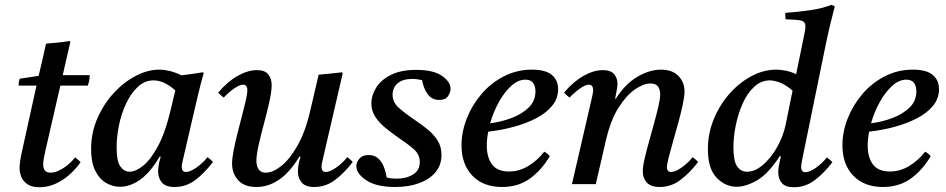

<svg xmlns="http://www.w3.org/2000/svg" viewBox="-20 -772 3966 805"><path d="M348 -413H233L170 -139Q161 -100 161 -83Q161 -67 168 -57.5Q175 -48 193 -48Q214 -48 243 -65.5Q272 -83 295 -112Q308 -103 318 -92Q283 -43 238 -15Q193 13 145 13Q113 13 94.5 0Q76 -13 69 -31.5Q62 -50 62 -66Q62 -77 64 -93Q66 -109 71 -132L133 -413H58Q58 -421 59 -428Q60 -435 63 -442L142 -454Q149 -483 157.5 -519.5Q166 -556 173 -589Q197 -591 222.5 -593.5Q248 -596 272 -600L275 -596Q268 -566 261 -535.5Q254 -505 243 -457H356Q356 -445 354 -434.5Q352 -424 348 -413Z M483 11Q452 11 424 -5.5Q396 -22 379 -57Q362 -92 362 -147Q362 -215 388 -275Q414 -335 456 -381Q498 -427 548.5 -453.5Q599 -480 648 -480Q667 -480 691 -474.5Q715 -469 741 -456Q762 -459 784.5 -462Q807 -465 831 -469L834 -465Q822 -423 813 -385.5Q804 -348 795 -309L749 -111Q748 -104 745 -93Q742 -82 742 -72Q742 -63 746 -57Q750 -51 760 -51Q777 -51 803 -69Q829 -87 850 -113Q863 -104 873 -93Q839 -48 800 -18Q761 12 712 12Q675 12 659 -6.5Q643 -25 643 -53Q643 -80 654 -115H649Q612 -51 569.5 -20Q527 11 483 11ZM715 -393Q694 -412 671 -423.5Q648 -435 624 -435Q587 -435 558 -408Q529 -381 509 -338.5Q489 -296 479 -247.5Q469 -199 469 -155Q469 -95 485 -73.5Q501 -52 523 -52Q549 -52 580.5 -77.5Q612 -103 642.5 -159.5Q673 -216 695 -309Z M1281 -309 1316 -459Q1340 -461 1365 -463.5Q1390 -466 1414 -469L1417 -465L1335 -111Q1334 -104 1331 -93Q1328 -82 1328 -72Q1328 -63 1332 -57Q1336 -51 1346 -51Q1363 -51 1389 -69Q1415 -87 1436 -113Q1449 -104 1459 -93Q1425 -48 1385.5 -18Q1346 12 1298 12Q1261 12 1245 -6.5Q1229 -25 1229 -53Q1229 -81 1240 -115H1235Q1195 -49 1150 -18.5Q1105 12 1055 12Q1004 12 978.5 -16.5Q953 -45 953 -86Q953 -108 959.5 -141.5Q966 -175 975.5 -212.5Q985 -250 994.5 -286Q1004 -322 1010.5 -350.5Q1017 -379 1017 -394Q1017 -417 999 -417Q985 -417 962.5 -401.5Q940 -386 918 -363Q911 -368 905.5 -373Q900 -378 895 -384Q935 -431 977.5 -454.5Q1020 -478 1057 -478Q1091 -478 1105 -460Q1119 -442 1119 -415Q1119 -389 1109.5 -346Q1100 -303 1087 -255Q1074 -207 1064.5 -164.5Q1055 -122 1055 -97Q1055 -77 1064 -62.5Q1073 -48 1095 -48Q1123 -48 1158 -75Q1193 -102 1226.5 -160Q1260 -218 1281 -309Z M1637 12Q1558 12 1516 -16Q1474 -44 1474 -75Q1474 -92 1487 -107Q1500 -122 1525 -122Q1550 -122 1565.5 -108Q1581 -94 1589.5 -72Q1598 -50 1601 -28Q1612 -25 1622.5 -24Q1633 -23 1643 -23Q1684 -23 1712 -40.5Q1740 -58 1740 -93Q1740 -124 1716 -145.5Q1692 -167 1646 -198Q1619 -217 1594 -237.5Q1569 -258 1553 -283Q1537 -308 1537 -339Q1537 -371 1556.5 -403.5Q1576 -436 1618 -457.5Q1660 -479 1725 -479Q1797 -479 1833 -454Q1869 -429 1869 -400Q1869 -385 1858.5 -369Q1848 -353 1822 -353Q1789 -353 1771.5 -379.5Q1754 -406 1750 -436Q1729 -441 1708 -441Q1668 -441 1647 -422.5Q1626 -404 1626 -375Q1626 -344 1650.5 -321.5Q1675 -299 1722 -267Q1749 -249 1774 -228.5Q1799 -208 1815 -182.5Q1831 -157 1831 -122Q1831 -80 1806 -50Q1781 -20 1737 -4Q1693 12 1637 12Z M2320 -398Q2320 -359 2295 -328.5Q2270 -298 2227.5 -276Q2185 -254 2133 -240Q2081 -226 2027 -220Q2021 -189 2021 -162Q2021 -112 2043 -82.5Q2065 -53 2114 -53Q2157 -53 2195 -76Q2233 -99 2262 -136Q2278 -127 2285 -117Q2251 -59 2202 -23.5Q2153 12 2085 12Q2006 12 1960.5 -35.5Q1915 -83 1915 -163Q1915 -219 1937 -275Q1959 -331 1998.5 -377.5Q2038 -424 2092.5 -452Q2147 -480 2211 -480Q2267 -480 2293.5 -458Q2320 -436 2320 -398ZM2035 -255Q2082 -261 2125.5 -277.5Q2169 -294 2197 -321.5Q2225 -349 2225 -389Q2225 -411 2215 -424.5Q2205 -438 2183 -438Q2152 -438 2123 -411.5Q2094 -385 2071 -343Q2048 -301 2035 -255Z M2520 -182 2478 0H2378L2460 -355Q2467 -384 2467 -393Q2467 -417 2449 -417Q2435 -417 2412.5 -401.5Q2390 -386 2368 -363Q2361 -368 2355.5 -373Q2350 -378 2345 -384Q2385 -431 2427.5 -454.5Q2470 -478 2507 -478Q2541 -478 2555 -461Q2569 -444 2569 -421Q2569 -409 2565.5 -392.5Q2562 -376 2559 -358H2562Q2600 -419 2651.5 -449.5Q2703 -480 2751 -480Q2799 -480 2824.5 -453.5Q2850 -427 2850 -389Q2850 -368 2842.5 -333Q2835 -298 2824 -258Q2813 -218 2802 -179.5Q2791 -141 2783.5 -111.5Q2776 -82 2776 -70Q2776 -63 2780 -57Q2784 -51 2794 -51Q2811 -51 2837 -69Q2863 -87 2884 -113Q2897 -104 2907 -93Q2873 -48 2833.5 -18Q2794 12 2746 12Q2709 12 2692 -6.5Q2675 -25 2675 -53Q2675 -73 2682.5 -106Q2690 -139 2701 -178Q2712 -217 2722.5 -255.5Q2733 -294 2740.5 -326Q2748 -358 2748 -376Q2748 -396 2739 -409Q2730 -422 2707 -422Q2678 -422 2642 -397Q2606 -372 2573.5 -321Q2541 -270 2522 -190Z M3254 -117H3249Q3202 -44 3155 -16.5Q3108 11 3069 11Q3021 11 2984.5 -27Q2948 -65 2948 -147Q2948 -212 2972.5 -272Q2997 -332 3038.5 -379Q3080 -426 3131 -453Q3182 -480 3234 -480Q3254 -480 3275.5 -475.5Q3297 -471 3318 -461L3350 -617Q3353 -631 3355 -643Q3357 -655 3357 -662Q3357 -681 3339.5 -685.5Q3322 -690 3274 -691Q3273 -698 3272.5 -704.5Q3272 -711 3273 -718Q3327 -722 3378.5 -729.5Q3430 -737 3467 -752L3480 -745Q3470 -708 3459.5 -664Q3449 -620 3438 -565L3345 -111Q3344 -104 3341.5 -92.5Q3339 -81 3339 -72Q3339 -50 3357 -50Q3374 -50 3400 -68Q3426 -86 3447 -112Q3460 -103 3470 -92Q3436 -47 3396.5 -17Q3357 13 3309 13Q3273 13 3258 -4.5Q3243 -22 3243 -51Q3243 -65 3246 -80Q3249 -95 3254 -117ZM3274 -249 3303 -392Q3274 -417 3249.5 -426Q3225 -435 3208 -435Q3171 -435 3142 -408Q3113 -381 3094 -338.5Q3075 -296 3065 -247Q3055 -198 3055 -154Q3055 -97 3070.5 -74.5Q3086 -52 3112 -52Q3145 -52 3178 -80Q3211 -108 3237 -153Q3263 -198 3274 -249Z M3917 -398Q3917 -359 3892 -328.5Q3867 -298 3824.5 -276Q3782 -254 3730 -240Q3678 -226 3624 -220Q3618 -189 3618 -162Q3618 -112 3640 -82.5Q3662 -53 3711 -53Q3754 -53 3792 -76Q3830 -99 3859 -136Q3875 -127 3882 -117Q3848 -59 3799 -23.5Q3750 12 3682 12Q3603 12 3557.5 -35.5Q3512 -83 3512 -163Q3512 -219 3534 -275Q3556 -331 3595.5 -377.5Q3635 -424 3689.5 -452Q3744 -480 3808 -480Q3864 -480 3890.5 -458Q3917 -436 3917 -398ZM3632 -255Q3679 -261 3722.5 -277.5Q3766 -294 3794 -321.5Q3822 -349 3822 -389Q3822 -411 3812 -424.5Q3802 -438 3780 -438Q3749 -438 3720 -411.5Q3691 -385 3668 -343Q3645 -301 3632 -255Z"/></svg>

Font: Tiro Gurmukhi
Style: Italic
Weight: 400
Italic angle: -11°
Designer: Gurmukhi: John Hudson & Fiona Ross, assisted by Paul Hanslow. Latin: John Hudson with Paul Hanslow, assisted by Kaja Soj
Foundry: Tiro Typeworks Ltd.
Version: Version 1.52